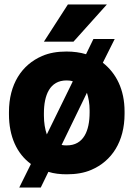

<svg xmlns="http://www.w3.org/2000/svg" viewBox="-20 -768 600 857"><path d="M20 -258C20 -159 55 -82 118 -36L66 69H162L196 -1C221 7 249 10 278 10C319 10 356 4 388 -10C479 -49 536 -136 536 -260V-270C536 -368 499 -441 439 -488L492 -594H397L364 -526C338 -534 308 -538 277 -538C236 -538 200 -532 168 -518C77 -479 20 -392 20 -268ZM176 -252V-262C176 -343 202 -409 277 -409C287 -409 296 -408 305 -405L189 -168C181 -191 176 -220 176 -252ZM176 -582H308L457 -748H283ZM255 -121 368 -354C375 -332 380 -306 380 -276V-266C380 -184 353 -119 278 -119C269 -119 264 -119 255 -121Z"/></svg>

Font: Asimov Pro
Style: Blk
Weight: 900
Designer: Google
Version: Version 2.000980; 2014